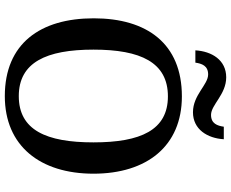

<svg xmlns="http://www.w3.org/2000/svg" viewBox="-101 -848 959 797"><g transform="rotate(90 378.5 -449.5)"><path d="M446 -771C517 -771 554 -831 558 -899H506C502 -872 493 -846 457 -846C415 -846 372 -909 301 -909C229 -909 193 -849 189 -781H240C244 -808 253 -834 289 -834C332 -834 374 -771 446 -771ZM379 10C586 10 701 -137 701 -358C701 -580 586 -725 380 -725C161 -725 56 -580 56 -359C56 -137 161 10 379 10ZM379 -48C239 -48 186 -162 186 -358C186 -554 239 -667 380 -667C520 -667 571 -554 571 -358C571 -162 520 -48 379 -48Z"/></g></svg>

Font: Noto Serif Oriya Medium
Style: Regular
Weight: 500
Designer: David Williams
Foundry: Google LLC, David Williams
Version: Version 1.051